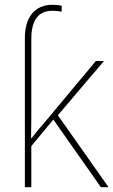

<svg xmlns="http://www.w3.org/2000/svg" viewBox="-20 -783 474 803"><path d="M200 -763Q144 -763 114 -726Q84 -689 84 -624V0H111V-172L203 -283L402 0H434L222 -301L415 -528H381L164 -268Q149 -251 136.5 -236Q124 -221 112 -205H110Q111 -252 111 -295Q111 -338 111 -385V-621Q111 -738 200 -738Q220 -738 238 -734V-759Q222 -763 200 -763Z"/></svg>

Font: Noto Sans Display Thin
Style: Regular
Weight: 250
Designer: Monotype Design Team
Foundry: Monotype Imaging Inc.
Version: Version 1.900